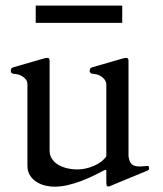

<svg xmlns="http://www.w3.org/2000/svg" viewBox="-20 -666 594 701"><path d="M44.4 -394.5Q41 -395.5 36.9 -395.8Q32.7 -396 28.8 -396.7Q24.9 -397.5 22.2 -399.7Q19.5 -401.9 19.5 -407.2Q19.5 -411.6 21 -415Q22.5 -418.5 28.8 -420.4L140.6 -452.6Q144 -453.6 147.5 -454.1Q150.9 -454.6 153.8 -454.6Q161.1 -454.6 161.1 -444.3V-116.7Q161.1 -99.1 169.7 -86.2Q178.2 -73.2 192.1 -64.7Q206.1 -56.2 224.6 -51.8Q243.2 -47.4 262.7 -47.4Q278.3 -47.4 293.9 -51Q309.6 -54.7 323.7 -60.8Q337.9 -66.9 349.4 -75.7Q360.8 -84.5 368.2 -95.2V-359.4Q366.7 -372.6 355.7 -382.1Q344.7 -391.6 332.5 -394.5Q329.1 -395.5 325 -395.8Q320.8 -396 316.9 -396.7Q313 -397.5 310.3 -399.7Q307.6 -401.9 307.6 -407.2Q307.6 -411.6 309.1 -415Q310.5 -418.5 316.9 -420.4L428.7 -452.6Q432.1 -453.6 435.5 -454.1Q439 -454.6 441.9 -454.6Q445.3 -454.6 447.3 -452.1Q449.2 -449.7 449.2 -442.9V-96.2Q451.7 -75.7 460.7 -66.9Q469.7 -58.1 490.7 -58.1L519 -60.1Q522.9 -60.1 523.7 -56.4Q524.4 -52.7 524.4 -49.8Q524.4 -48.3 522.9 -46.4Q521.5 -44.4 515.6 -42L385.7 11.7Q384.8 12.7 380.6 13.9Q376.5 15.1 375.5 15.1Q370.1 15.1 369.1 10Q368.2 4.9 368.2 1V-43Q367.2 -45.4 366.9 -45.7Q366.7 -45.9 365.7 -45.9Q364.3 -45.9 363 -45.2Q361.8 -44.4 358.9 -43.5Q342.3 -34.7 320.8 -24.2Q299.3 -13.7 275.9 -4.9Q252.4 3.9 227.5 9.8Q202.6 15.6 178.2 15.6Q164.1 15.6 147.2 12Q130.4 8.3 115.2 -0.7Q100.1 -9.8 90.1 -24.7Q80.1 -39.6 80.1 -61.5V-359.4Q80.1 -372.6 68.4 -382.1Q56.6 -391.6 44.4 -394.5ZM110.4 -645.5H426.3V-582.5H110.4Z"/></svg>

Font: Kurinto Book Core
Style: Regular
Weight: 400
Designer: Kurinto was developed by Clint Goss from a range of fonts that are compatible with the SIL Open Font License Version 1.1
Foundry: Clinton F. Goss
Version: Version 2.196; July 25, 2020